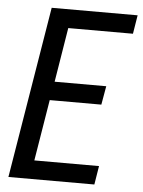

<svg xmlns="http://www.w3.org/2000/svg" viewBox="-53 -777 608 819"><g transform="rotate(5 251.5 -367.5)"><path d="M14 0 135 -735H503L490 -655H213L175 -422H396L382 -342H161L118 -80H395L382 0Z"/></g></svg>

Font: Iosevka Curly Medium
Style: Italic
Weight: 500
Italic angle: -9°
Monospace: yes
Designer: Belleve Invis
Foundry: Belleve Invis
Version: Version 22.1.2; ttfautohint (v1.8.4)